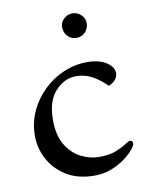

<svg xmlns="http://www.w3.org/2000/svg" viewBox="-78 -715 613 786"><g transform="rotate(-10 228.5 -322.0)"><path d="M302 -450Q351 -450 381 -430.5Q411 -411 411 -386Q411 -373 402.5 -360.5Q394 -348 373 -339Q340 -371 310.5 -386Q281 -401 247 -401Q198 -401 160.5 -360Q123 -319 123 -241Q123 -177 147 -137Q171 -97 208 -78Q245 -59 283 -59Q327 -59 354 -70Q381 -81 396.5 -91.5Q412 -102 418 -102Q430 -102 430 -89Q430 -82 417 -65.5Q404 -49 380 -31Q356 -13 323.5 0Q291 13 252 13Q183 13 135.5 -16.5Q88 -46 63.5 -92Q39 -138 39 -188Q39 -244 61 -291.5Q83 -339 120 -374.5Q157 -410 204 -430Q251 -450 302 -450ZM277 -555Q255 -555 240.5 -570.5Q226 -586 226 -608Q226 -629 241.5 -643Q257 -657 277 -657Q297 -657 312.5 -642.5Q328 -628 328 -608Q328 -586 313.5 -570.5Q299 -555 277 -555Z"/></g></svg>

Font: Sedan
Style: Regular
Weight: 400
Designer: Sebastian Salazar
Foundry: Sebastian Salazar
Version: Version 1.100; ttfautohint (v1.8.4.7-5d5b)